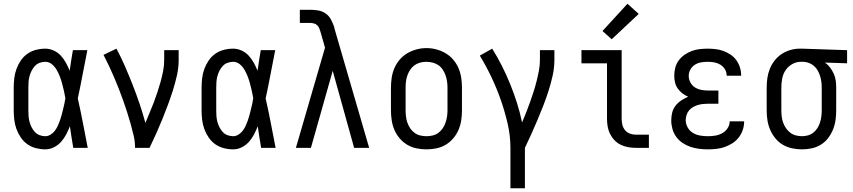

<svg xmlns="http://www.w3.org/2000/svg" viewBox="-20 -787 4540 1022"><path d="M221 8Q196 8 171 1.5Q146 -5 125.5 -19.5Q105 -34 90.5 -55.5Q76 -77 67.5 -100.5Q59 -124 56 -149.5Q53 -175 53 -200V-320Q53 -345 56 -370.5Q59 -396 67.5 -419.5Q76 -443 90.5 -464.5Q105 -486 125.5 -500.5Q146 -515 171 -521.5Q196 -528 221 -528Q244 -528 266 -518Q288 -508 304 -490.5Q320 -473 331 -452.5Q342 -432 351 -411Q355 -438 359 -465.5Q363 -493 368 -520H445Q432 -456 420 -391.5Q408 -327 394 -263Q409 -198 421.5 -132Q434 -66 447 0H370Q365 -29 360.5 -57.5Q356 -86 352 -115Q343 -92 332 -71Q321 -50 305 -32Q289 -14 267 -3Q245 8 221 8ZM221 -62Q236 -62 249.5 -70.5Q263 -79 272 -91Q281 -103 287.5 -117Q294 -131 299 -145.5Q304 -160 308 -174.5Q312 -189 315.5 -204Q319 -219 322.5 -234Q326 -249 328 -264Q325 -283 320.5 -302.5Q316 -322 311 -341Q306 -360 299 -378.5Q292 -397 282 -414.5Q272 -432 256.5 -445Q241 -458 221 -458Q206 -458 191 -452.5Q176 -447 165.5 -435.5Q155 -424 148 -410Q141 -396 137 -381Q133 -366 132 -350.5Q131 -335 131 -320V-200Q131 -185 132 -169.5Q133 -154 137 -139Q141 -124 148 -110Q155 -96 165.5 -84.5Q176 -73 191 -67.5Q206 -62 221 -62Z M699 0Q699 -33 691.5 -65Q684 -97 675 -129Q666 -161 656 -192Q646 -223 635 -254Q624 -285 612 -315.5Q600 -346 587 -376.5Q574 -407 560 -436.5Q546 -466 531 -495L600 -528Q625 -481 646 -432.5Q667 -384 686.5 -334.5Q706 -285 723 -234.5Q740 -184 754 -133Q765 -160 776.5 -187Q788 -214 798.5 -241.5Q809 -269 818 -296.5Q827 -324 835 -352.5Q843 -381 848.5 -410Q854 -439 854 -468V-520H931V-468Q931 -427 922 -386.5Q913 -346 900.5 -306.5Q888 -267 873.5 -228Q859 -189 843.5 -151Q828 -113 811 -75Q794 -37 776 0Z M1221 8Q1196 8 1171 1.5Q1146 -5 1125.5 -19.5Q1105 -34 1090.5 -55.5Q1076 -77 1067.5 -100.5Q1059 -124 1056 -149.5Q1053 -175 1053 -200V-320Q1053 -345 1056 -370.5Q1059 -396 1067.5 -419.5Q1076 -443 1090.5 -464.5Q1105 -486 1125.5 -500.5Q1146 -515 1171 -521.5Q1196 -528 1221 -528Q1244 -528 1266 -518Q1288 -508 1304 -490.5Q1320 -473 1331 -452.5Q1342 -432 1351 -411Q1355 -438 1359 -465.5Q1363 -493 1368 -520H1445Q1432 -456 1420 -391.5Q1408 -327 1394 -263Q1409 -198 1421.5 -132Q1434 -66 1447 0H1370Q1365 -29 1360.5 -57.5Q1356 -86 1352 -115Q1343 -92 1332 -71Q1321 -50 1305 -32Q1289 -14 1267 -3Q1245 8 1221 8ZM1221 -62Q1236 -62 1249.5 -70.5Q1263 -79 1272 -91Q1281 -103 1287.5 -117Q1294 -131 1299 -145.5Q1304 -160 1308 -174.5Q1312 -189 1315.5 -204Q1319 -219 1322.5 -234Q1326 -249 1328 -264Q1325 -283 1320.5 -302.5Q1316 -322 1311 -341Q1306 -360 1299 -378.5Q1292 -397 1282 -414.5Q1272 -432 1256.5 -445Q1241 -458 1221 -458Q1206 -458 1191 -452.5Q1176 -447 1165.5 -435.5Q1155 -424 1148 -410Q1141 -396 1137 -381Q1133 -366 1132 -350.5Q1131 -335 1131 -320V-200Q1131 -185 1132 -169.5Q1133 -154 1137 -139Q1141 -124 1148 -110Q1155 -96 1165.5 -84.5Q1176 -73 1191 -67.5Q1206 -62 1221 -62Z M1555 0 1710 -533 1687 -614Q1684 -625 1680 -635Q1676 -645 1668.5 -652.5Q1661 -660 1650 -662.5Q1639 -665 1629 -665H1576V-735H1629Q1651 -735 1673 -731.5Q1695 -728 1713 -715.5Q1731 -703 1741.5 -683.5Q1752 -664 1759 -643Q1759 -640 1760 -638Q1761 -636 1761 -633L1945 0H1865L1751 -410L1635 0Z M2250 8Q2223 8 2196.5 2.5Q2170 -3 2147.5 -16.5Q2125 -30 2107.5 -50.5Q2090 -71 2079.5 -95.5Q2069 -120 2065 -146.5Q2061 -173 2061 -200V-320Q2061 -347 2065 -373.5Q2069 -400 2079.5 -424.5Q2090 -449 2107.5 -469.5Q2125 -490 2148 -503.5Q2171 -517 2197 -524Q2223 -531 2250 -531Q2277 -531 2303 -524Q2329 -517 2352 -503.5Q2375 -490 2392.5 -469.5Q2410 -449 2420.5 -424.5Q2431 -400 2435 -373.5Q2439 -347 2439 -320V-200Q2439 -173 2435 -146.5Q2431 -120 2420.5 -95.5Q2410 -71 2392.5 -50.5Q2375 -30 2352.5 -16.5Q2330 -3 2303.5 2.5Q2277 8 2250 8ZM2250 -62Q2267 -62 2283.5 -66Q2300 -70 2313.5 -80Q2327 -90 2336.5 -104Q2346 -118 2351.5 -134Q2357 -150 2359.5 -166.5Q2362 -183 2362 -200V-320Q2362 -337 2359.5 -354Q2357 -371 2351.5 -386.5Q2346 -402 2336.5 -416.5Q2327 -431 2313 -440.5Q2299 -450 2282 -454Q2265 -458 2248 -458Q2232 -458 2215.5 -453.5Q2199 -449 2185.5 -439Q2172 -429 2163 -415Q2154 -401 2148.5 -385.5Q2143 -370 2141 -353.5Q2139 -337 2139 -320V-200Q2139 -183 2141 -166.5Q2143 -150 2148.5 -134Q2154 -118 2163.5 -104Q2173 -90 2186.5 -80Q2200 -70 2216.5 -66Q2233 -62 2250 -62Z M2697 215V0Q2697 -65 2682 -129.5Q2667 -194 2645.5 -255.5Q2624 -317 2596 -376Q2568 -435 2534 -491L2600 -528Q2628 -483 2652 -435.5Q2676 -388 2696 -338.5Q2716 -289 2732 -238.5Q2748 -188 2759 -135Q2770 -162 2781 -189Q2792 -216 2801.5 -243.5Q2811 -271 2820 -298.5Q2829 -326 2836 -354Q2843 -382 2848.5 -410.5Q2854 -439 2854 -468V-520H2931V-468Q2931 -427 2922 -386Q2913 -345 2900.5 -305.5Q2888 -266 2873 -227.5Q2858 -189 2842 -151Q2826 -113 2809 -75Q2792 -37 2774 0V215Z M3366 0Q3345 0 3324.5 -3.5Q3304 -7 3285 -16Q3266 -25 3251.5 -40Q3237 -55 3227.5 -74Q3218 -93 3214.5 -113.5Q3211 -134 3211 -155V-450H3075V-520H3289V-155Q3289 -138 3293 -122Q3297 -106 3307.5 -93.5Q3318 -81 3334 -75.5Q3350 -70 3366 -70H3434V0ZM3236 -578 3187 -622 3320 -767 3380 -713Z M3747 8Q3724 8 3700.5 5Q3677 2 3655 -5.5Q3633 -13 3613.5 -26Q3594 -39 3580 -58Q3566 -77 3559.5 -100Q3553 -123 3553 -146Q3553 -167 3558 -187.5Q3563 -208 3576 -224.5Q3589 -241 3606.5 -252.5Q3624 -264 3643 -272Q3627 -279 3612.5 -290Q3598 -301 3587.5 -316Q3577 -331 3573 -348.5Q3569 -366 3569 -384Q3569 -406 3574.5 -427Q3580 -448 3593 -465.5Q3606 -483 3624 -495.5Q3642 -508 3662 -515.5Q3682 -523 3704 -525.5Q3726 -528 3747 -528Q3768 -528 3789.5 -525.5Q3811 -523 3831 -515.5Q3851 -508 3869 -496Q3887 -484 3899.5 -466.5Q3912 -449 3918.5 -428.5Q3925 -408 3925 -387Q3925 -386 3925 -385Q3925 -384 3925 -384H3848Q3848 -384 3848 -384.5Q3848 -385 3848 -385Q3848 -403 3838.5 -418.5Q3829 -434 3814 -443Q3799 -452 3782 -455Q3765 -458 3747 -458Q3729 -458 3711.5 -455Q3694 -452 3679 -442.5Q3664 -433 3655 -417Q3646 -401 3646 -383Q3646 -365 3655 -348Q3664 -331 3679.5 -321.5Q3695 -312 3713.5 -308.5Q3732 -305 3750 -305H3804V-235H3750Q3736 -235 3722 -233.5Q3708 -232 3694.5 -228Q3681 -224 3669 -217Q3657 -210 3648 -199.5Q3639 -189 3634.5 -175Q3630 -161 3630 -148Q3630 -127 3640.5 -108.5Q3651 -90 3668.5 -79.5Q3686 -69 3706.5 -65.5Q3727 -62 3747 -62Q3767 -62 3786.5 -65Q3806 -68 3823.5 -77.5Q3841 -87 3852.5 -104Q3864 -121 3864 -141Q3864 -141 3864 -141Q3864 -141 3864 -141H3941Q3941 -141 3941 -140.5Q3941 -140 3941 -140Q3941 -117 3933.5 -95Q3926 -73 3912 -55Q3898 -37 3878.5 -24.5Q3859 -12 3837.5 -4.5Q3816 3 3793 5.5Q3770 8 3747 8Z M4249 8Q4223 8 4196.5 2.5Q4170 -3 4147 -16.5Q4124 -30 4107 -51Q4090 -72 4079.5 -96.5Q4069 -121 4065 -147Q4061 -173 4061 -200V-320Q4061 -346 4064.5 -371Q4068 -396 4077.5 -420Q4087 -444 4103 -464.5Q4119 -485 4140 -499Q4161 -513 4186 -520.5Q4211 -528 4236 -528Q4240 -528 4243.5 -528Q4247 -528 4250 -528L4489 -520V-450L4371 -454Q4387 -443 4398.5 -427.5Q4410 -412 4418 -394.5Q4426 -377 4428.5 -358Q4431 -339 4431 -320V-200Q4431 -174 4427.5 -148Q4424 -122 4414 -97.5Q4404 -73 4388 -52Q4372 -31 4349.5 -17Q4327 -3 4301 2.5Q4275 8 4249 8ZM4249 -62Q4265 -62 4281 -66.5Q4297 -71 4310 -81.5Q4323 -92 4331.5 -106Q4340 -120 4345 -135.5Q4350 -151 4352 -167.5Q4354 -184 4354 -200V-320Q4354 -336 4352 -351.5Q4350 -367 4345.5 -381.5Q4341 -396 4333.5 -410Q4326 -424 4314.5 -434.5Q4303 -445 4288.5 -451Q4274 -457 4259 -458H4250Q4248 -458 4246 -458Q4244 -458 4242 -458Q4218 -458 4196.5 -445.5Q4175 -433 4161.5 -413Q4148 -393 4143.5 -368.5Q4139 -344 4139 -320V-200Q4139 -183 4141 -166.5Q4143 -150 4148.5 -134.5Q4154 -119 4163.5 -105Q4173 -91 4186 -81Q4199 -71 4215.5 -66.5Q4232 -62 4249 -62Z"/></svg>

Font: Iosevka Slab
Style: Regular
Weight: 400
Monospace: yes
Designer: Belleve Invis
Foundry: Belleve Invis
Version: Version 11.2.4; ttfautohint (v1.8.3)